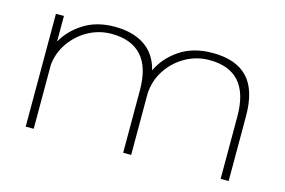

<svg xmlns="http://www.w3.org/2000/svg" viewBox="-72 -667 1220 822"><g transform="rotate(15 537.5 -256.0)"><path d="M89 0V-500H124.5V-387Q154.5 -440.5 211.2 -476.2Q268 -512 347.5 -512Q428.5 -512 480.5 -477Q532.5 -442 549.5 -373Q577 -432 636.2 -472Q695.5 -512 781.5 -512Q884.5 -512 936.5 -457.8Q988.5 -403.5 988.5 -287V0H953V-277Q953 -479 776 -479Q719.5 -479 670.5 -451.5Q621.5 -424 590.5 -377Q559.5 -330 556.5 -272V0H521V-277Q521 -379 475.5 -429Q430 -479 342 -479Q287.5 -479 240.2 -453.2Q193 -427.5 161.8 -383.5Q130.5 -339.5 124.5 -285V0Z"/></g></svg>

Font: Trispace SemiExpanded Thin
Style: Regular
Weight: 100
Width: 6
Designer: Tyler Finck
Foundry: Etcetera Type Company
Version: Version 1.210; ttfautohint (v1.8.3)